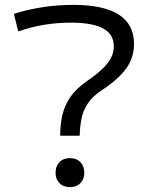

<svg xmlns="http://www.w3.org/2000/svg" viewBox="-20 -760 606 788"><path d="M227 -203Q227 -249 236 -288Q245 -327 268.5 -361.5Q292 -396 337 -427Q396 -468 421.5 -500.5Q447 -533 447 -570Q447 -619 404 -643Q361 -667 270 -667Q215 -667 162.5 -658.5Q110 -650 55 -631L37 -703Q92 -721 154.5 -730.5Q217 -740 280 -740Q530 -740 530 -580Q530 -525 499.5 -481Q469 -437 397 -389Q360 -365 340.5 -335.5Q321 -306 314.5 -273Q308 -240 307 -203ZM267 8Q240 8 224 -8.5Q208 -25 208 -51Q208 -78 224 -94.5Q240 -111 267 -111Q294 -111 310 -94.5Q326 -78 326 -51Q326 -25 310 -8.5Q294 8 267 8Z"/></svg>

Font: M PLUS 2 Thin
Style: Regular
Weight: 400
Version: Version 1.001